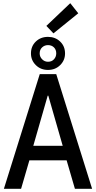

<svg xmlns="http://www.w3.org/2000/svg" viewBox="-20 -1185 602 1205"><path d="M4.4 0 229.5 -719.7H333L558.1 0H450.2L389.6 -208L380.4 -246.1L283.2 -584.5H279.3L182.1 -246.1L172.9 -208L112.3 0ZM126.5 -178.7V-270H436V-178.7ZM281.2 -746.1Q235.4 -746.1 204.8 -776.4Q174.3 -806.6 174.3 -849.6Q174.3 -895 204.8 -924.3Q235.4 -953.6 281.2 -953.6Q326.7 -953.6 357.4 -924.3Q388.2 -895 388.2 -849.6Q388.2 -806.6 357.7 -776.4Q327.1 -746.1 281.2 -746.1ZM281.2 -797.4Q304.7 -797.4 318.8 -813Q333 -828.6 333 -850.1Q333 -873.5 318.4 -887.7Q303.7 -901.9 281.2 -901.9Q259.8 -901.9 244.4 -887.7Q229 -873.5 229 -849.6Q229 -828.6 244.4 -813Q259.8 -797.4 281.2 -797.4ZM315.4 -975.6 271 -1022.5 420.9 -1165 471.2 -1101.6Z"/></svg>

Font: Reddit Mono Medium
Style: Regular
Weight: 500
Monospace: yes
Designer: Stephen Hutchings
Foundry: Reddit
Version: Version 1.014